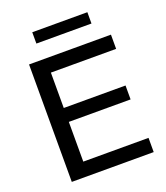

<svg xmlns="http://www.w3.org/2000/svg" viewBox="-150 -934 895 1037"><g transform="rotate(-20 297.5 -416.0)"><path d="M553.3 0H82.5V-675H553.3V-593.3H178.3V-390H533.3V-310H178.3V-81.7H553.3ZM158.3 -767.5V-832.5H475V-767.5Z"/></g></svg>

Font: Funnel Display
Style: Regular
Weight: 400
Designer: NORD ID, Kristian Moeller
Foundry: Dicotype
Version: Version 1.000